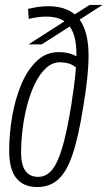

<svg xmlns="http://www.w3.org/2000/svg" viewBox="-20 -744 433 774"><path d="M148 -565H95L240 -658Q213 -677 166 -677Q147 -677 130.5 -674.5Q114 -672 96 -668L93 -708Q113 -713 133.5 -716Q154 -719 174 -719Q242 -719 281 -686L341 -724H393L301 -665Q337 -615 337 -520Q337 -478 331.5 -426.5Q326 -375 315 -310Q296 -190 272 -120Q248 -50 214 -20Q180 10 130 10Q75 10 46 -25.5Q17 -61 17 -137Q17 -204 29 -274Q41 -344 65.5 -403Q90 -462 128 -498Q166 -534 217 -534Q258 -534 288 -517Q288 -521 288 -526Q288 -601 261 -637ZM65 -129Q65 -31 134 -31Q165 -31 188 -57Q211 -83 230 -145.5Q249 -208 267 -318Q274 -363 279 -401.5Q284 -440 286 -472Q272 -484 255.5 -488.5Q239 -493 222 -493Q191 -493 165.5 -469.5Q140 -446 121 -407Q102 -368 89.5 -320Q77 -272 71 -222.5Q65 -173 65 -129Z"/></svg>

Font: Georama Condensed Light
Style: Italic
Weight: 300
Width: 3
Italic angle: -9°
Designer: Jean-Baptiste Levee
Foundry: Production Type
Version: Version 1.000